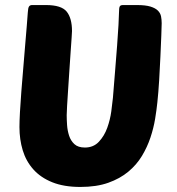

<svg xmlns="http://www.w3.org/2000/svg" viewBox="-20 -730 699 760"><path d="M603 -326Q600 -296 594 -259.5Q588 -223 575.5 -185.5Q563 -148 542 -113Q521 -78 488 -50.5Q455 -23 408.5 -6.5Q362 10 298 10Q233 10 187 -8.5Q141 -27 112 -59.5Q83 -92 70 -135Q57 -178 57 -227Q57 -249 59 -286.5Q61 -324 64.5 -368Q68 -412 72 -459.5Q76 -507 79.5 -550Q83 -593 86 -627.5Q89 -662 90 -680Q91 -699 95 -704.5Q99 -710 107 -710H162Q223 -710 244 -684Q265 -658 265 -607Q265 -604 263.5 -580.5Q262 -557 259.5 -523Q257 -489 254.5 -449Q252 -409 249.5 -373Q247 -337 245.5 -310Q244 -283 244 -274Q244 -257 245.5 -235Q247 -213 253.5 -193Q260 -173 274.5 -159.5Q289 -146 316 -146Q350 -146 371.5 -169Q393 -192 404.5 -224Q416 -256 420.5 -289Q425 -322 427 -343Q431 -394 435.5 -448Q440 -502 443.5 -549Q447 -596 449 -631Q451 -666 451 -679Q451 -699 454 -704.5Q457 -710 467 -710H522Q556 -710 575.5 -704Q595 -698 605 -688Q615 -678 617.5 -665Q620 -652 620 -638Q620 -625 618.5 -589Q617 -553 615 -507Q613 -461 610 -412Q607 -363 603 -326Z"/></svg>

Font: Poetsen One
Style: Regular
Weight: 400
Designer: Pablo Impallari, Rodrigo Fuenzalida
Foundry: Pablo Impallari, Rodrigo Fuenzalida
Version: Version 1.001; ttfautohint (v0.93) -l 8 -r 50 -G 200 -x 14 -